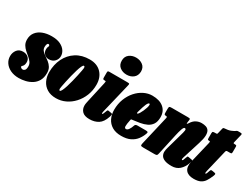

<svg xmlns="http://www.w3.org/2000/svg" viewBox="-93 -1411 2693 2051"><g transform="rotate(30 1253.5 -385.0)"><path d="M191.5 -132.5Q192.5 -163 176.8 -185.5Q161 -208 137.5 -227.5Q114 -247 90.5 -267.8Q67 -288.5 51 -315.2Q35 -342 35 -380Q35 -432 62.8 -468.2Q90.5 -504.5 138.8 -523.2Q187 -542 249 -542Q313.5 -542 355.5 -521.8Q397.5 -501.5 418 -470.2Q438.5 -439 438.5 -406Q438.5 -368.5 412.2 -340.2Q386 -312 339.5 -312Q308.5 -312 285.5 -334.2Q262.5 -356.5 263 -390Q263.5 -412 268.2 -419.5Q273 -427 273.5 -436Q273.5 -452 257.5 -452Q248.5 -452 243.2 -439.2Q238 -426.5 237.5 -406Q237 -379 253.2 -360.2Q269.5 -341.5 293.8 -325Q318 -308.5 342.5 -289.2Q367 -270 383.5 -242.8Q400 -215.5 400 -174Q400 -118 378.5 -80.2Q357 -42.5 321.5 -20Q286 2.5 244.2 12.2Q202.5 22 162 22Q104.5 22 60.5 1.2Q16.5 -19.5 -8.2 -55.2Q-33 -91 -33 -136Q-33 -179.5 -7.8 -212.8Q17.5 -246 66 -246Q104.5 -246 129.5 -224.2Q154.5 -202.5 154.5 -167Q154 -140.5 146.8 -127.8Q139.5 -115 132.5 -109.5Q125.5 -104 125.5 -99Q125.5 -92.5 133.8 -85.2Q142 -78 157 -78Q168.5 -78 179.8 -90Q191 -102 191.5 -132.5Z M414.5 -195Q414.5 -290 451.8 -365.8Q489 -441.5 558.5 -485.8Q628 -530 724 -530Q815.5 -530 867.8 -475Q920 -420 920 -330Q920 -259 895.5 -197.2Q871 -135.5 828.2 -88.8Q785.5 -42 730.5 -16Q675.5 10 614 10Q549 10 504.5 -17.2Q460 -44.5 437.2 -91Q414.5 -137.5 414.5 -195ZM601.5 -100Q601.5 -92.5 603.5 -86.2Q605.5 -80 612 -80Q622 -80 633.2 -103Q644.5 -126 656 -162.5Q667.5 -199 678 -241Q688.5 -283 696.8 -321.5Q705 -360 710 -387Q715 -414 715 -420Q715 -427 712.5 -433.5Q710 -440 702.5 -440Q693 -440 682 -416.8Q671 -393.5 659.8 -356.5Q648.5 -319.5 638 -277.2Q627.5 -235 619.2 -196.2Q611 -157.5 606.2 -131.2Q601.5 -105 601.5 -100Z M1024.5 -690Q1024.5 -741 1059.2 -768Q1094 -795 1142.5 -795Q1191.5 -795 1226.8 -768Q1262 -741 1261.5 -690Q1259.5 -639 1225.5 -612Q1191.5 -585 1142.5 -585Q1094 -585 1059.2 -612Q1024.5 -639 1024.5 -690ZM1214.5 -490 1127 -126Q1126 -121.5 1124.5 -113.2Q1123 -105 1123 -101Q1123 -92 1127.5 -92Q1136 -92 1150.5 -135.5Q1155.5 -150 1159.2 -153.5Q1163 -157 1173 -155L1209.5 -148.5Q1222 -146.5 1220.5 -134.2Q1219 -122 1213.5 -106Q1189 -31.5 1143.8 -3.2Q1098.5 25 1037 25Q975.5 25 947.2 -3.5Q919 -32 919 -77Q919 -91.5 922.8 -110Q926.5 -128.5 929 -140L984 -386Q988 -404.5 987.5 -409.8Q987 -415 975.5 -415H972.5Q957 -415 953 -419.2Q949 -423.5 949 -440V-499Q949 -513.5 953.8 -516.8Q958.5 -520 972.5 -520H1188.5Q1213.5 -520 1216.8 -515.2Q1220 -510.5 1214.5 -490Z M1216.5 -195Q1216.5 -268 1240.2 -329.2Q1264 -390.5 1304 -435.5Q1344 -480.5 1394 -505.2Q1444 -530 1496 -530Q1586 -530 1636 -488Q1686 -446 1686 -373Q1686 -318.5 1665 -286Q1644 -253.5 1608.2 -236.2Q1572.5 -219 1526.8 -211Q1481 -203 1431.5 -197.5Q1424.5 -197 1423 -193.8Q1421.5 -190.5 1420 -182.5Q1408.5 -127 1409.2 -103Q1410 -79 1428.5 -79Q1445 -79 1460 -100Q1475 -121 1486 -155.5Q1491.5 -173 1517 -173H1617.5Q1639.5 -173 1644.5 -167.8Q1649.5 -162.5 1643 -145Q1628 -103 1600.8 -67.8Q1573.5 -32.5 1529.2 -11.2Q1485 10 1419 10Q1351.5 10 1306.5 -17Q1261.5 -44 1239 -90.5Q1216.5 -137 1216.5 -195ZM1455 -284.5Q1462.5 -288.5 1473 -305.8Q1483.5 -323 1493.8 -346Q1504 -369 1510.8 -390.5Q1517.5 -412 1517.5 -424Q1517.5 -431 1516.5 -435.5Q1515.5 -440 1508.5 -440Q1496.5 -440 1482 -408.5Q1467.5 -377 1447 -301Q1441 -278 1455 -284.5Z M1740.5 -520H1936.5Q1961.5 -520 1965.2 -515.5Q1969 -511 1965 -489L1964 -483Q1959 -454 1963.5 -453.2Q1968 -452.5 1979 -469.5Q2002.5 -507 2033.8 -523Q2065 -539 2099.5 -539Q2129 -539 2152.8 -531.2Q2176.5 -523.5 2189.8 -502.2Q2203 -481 2201.8 -442.2Q2200.5 -403.5 2180.5 -341L2112.5 -125Q2110.5 -118.5 2109.2 -111.2Q2108 -104 2108 -101Q2108 -92 2114.5 -92Q2120 -92 2124.2 -100.8Q2128.5 -109.5 2135.5 -131Q2141.5 -148.5 2144.5 -152.8Q2147.5 -157 2159.5 -154.5L2200.5 -147Q2212 -145 2210.2 -136Q2208.5 -127 2200.5 -103.5Q2182 -48.5 2143.5 -14.2Q2105 20 2046.5 20Q1991.5 20 1960.5 7.2Q1929.5 -5.5 1917 -26.5Q1904.5 -47.5 1904.5 -73Q1905 -87.5 1907.5 -100.8Q1910 -114 1913.5 -125L1965.5 -310Q1980 -358 1982.8 -380.5Q1985.5 -403 1968 -403Q1955.5 -403 1943.8 -370.2Q1932 -337.5 1920.2 -283.2Q1908.5 -229 1894 -163.5L1865 -31Q1861 -11.5 1855 -5.8Q1849 0 1825.5 0H1693.5Q1664.5 0 1658.8 -5.8Q1653 -11.5 1658 -34L1742 -394Q1745.5 -408 1740.8 -411.5Q1736 -415 1725.5 -415H1723.5Q1712.5 -415 1709.2 -421.2Q1706 -427.5 1706 -443V-489Q1706 -511.5 1712.5 -515.8Q1719 -520 1740.5 -520Z M2272 -520H2283Q2297.5 -520 2299.5 -524Q2301.5 -528 2304 -539L2317.5 -596Q2320 -604.5 2323.8 -607.8Q2327.5 -611 2337 -611.5Q2382 -614 2409.5 -625Q2437 -636 2451 -645.5Q2460.5 -652.5 2464.8 -655Q2469 -657.5 2475.5 -657.8Q2482 -658 2497 -658Q2515.5 -658 2522.2 -655.2Q2529 -652.5 2525.5 -639L2502 -542Q2498.5 -528.5 2500 -524.2Q2501.5 -520 2516 -520H2518Q2529 -520 2534.5 -517.5Q2540 -515 2540 -503V-442Q2540 -425 2536.8 -420Q2533.5 -415 2516 -415H2486.5Q2475.5 -415 2472 -410.8Q2468.5 -406.5 2466 -396L2404 -137Q2400.5 -123 2398 -107.5Q2395.5 -92 2402 -92Q2409 -92 2414.2 -105.5Q2419.5 -119 2426 -139Q2430 -150 2434.2 -153.2Q2438.5 -156.5 2455 -153.5L2480 -149Q2494 -146.5 2495 -139.2Q2496 -132 2490 -116.5Q2472 -71.5 2452 -41Q2432 -10.5 2401 4.8Q2370 20 2319 20Q2251 20 2221.2 -17Q2191.5 -54 2207 -126L2270.5 -391Q2273 -402.5 2273.2 -408.8Q2273.5 -415 2261 -415H2260Q2249 -415 2245 -418.2Q2241 -421.5 2241 -437.5V-497.5Q2241 -514 2249 -517Q2257 -520 2272 -520Z"/></g></svg>

Font: Besley* Condensed Fatface
Style: Italic
Weight: 900
Width: 3
Italic angle: -13°
Designer: Owen Earl
Foundry: indestructible type*
Version: Version 3.000; ttfautohint (v1.8.3)